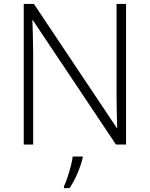

<svg xmlns="http://www.w3.org/2000/svg" viewBox="-20 -734 761 975"><path d="M620.1 0H568.8L147 -631.3H144.5Q145.5 -591.3 147 -550Q148.4 -508.8 148.4 -463.4V0H100.6V-713.9H152.3L572.8 -84.5H575.2Q574.2 -116.7 573 -162.8Q571.8 -209 571.8 -248.5V-713.9H620.1ZM399.9 61V67.9Q391.6 102.5 374 144.8Q356.4 187 333 221.2H304.7V212.4Q312.5 197.3 321.8 169.4Q331.1 141.6 338.9 112.1Q346.7 82.5 349.1 61Z"/></svg>

Font: Open Sans Light
Style: Regular
Weight: 300
Designer: Monotype Design Team
Foundry: Monotype Imaging Inc.
Version: Version 3.000; ttfautohint (v1.8.4)